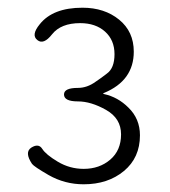

<svg xmlns="http://www.w3.org/2000/svg" viewBox="-20 -912 442 498"><path d="M197 -434Q148 -434 106 -458Q68 -480 63 -487Q43 -517 61 -529Q80 -541 89.5 -526Q99 -511 130 -492.5Q161 -474 197 -474Q238 -474 266 -498Q294 -522 294 -563.5Q294 -605 255 -627Q216 -649 182 -649Q146 -649 146 -667Q146 -684 182 -684Q206 -684 228 -700Q243 -710 257 -721Q277 -735 277 -771.5Q277 -808 252.5 -830Q228 -852 188 -852Q138 -852 115 -823Q93 -795 77 -808Q60 -821 83 -849Q117 -892 194 -892Q251 -892 289 -861Q327 -830 327 -778Q327 -703 250 -671Q245 -669 250 -668Q286 -660 313 -633Q343 -604 343 -561Q343 -503 301.5 -468.5Q260 -434 197 -434Z"/></svg>

Font: Resource Han Rounded CN Light
Style: Regular
Weight: 300
Designer: Cyano Hao (round all glyphs); Ryoko NISHIZUKA 西塚涼子 (kana, bopomofo & ideographs); Paul D. Hunt (Latin, Greek & Cyrillic)
Foundry: Cyano Hao
Version: 0.990